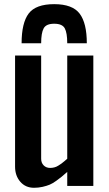

<svg xmlns="http://www.w3.org/2000/svg" viewBox="-20 -891 524 920"><path d="M83.5 -683.6Q83.5 -781.2 117.4 -826.2Q151.4 -871.1 239.7 -871.1Q327.1 -871.1 361.6 -825.7Q396 -780.3 396 -683.6H302.2Q302.2 -733.4 290.3 -755.4Q278.3 -777.3 239.7 -777.3Q201.2 -777.3 189.2 -755.1Q177.2 -732.9 177.2 -683.6ZM302.2 -67.4Q283.7 -51.3 275.1 -43.9Q266.6 -36.6 249 -24.2Q231.4 -11.7 218 -6.1Q204.6 -0.5 184.6 4.2Q164.6 8.8 143.1 8.8Q102.1 8.8 77.1 -20.3Q52.2 -49.3 52.2 -92.3V-625H177.2V-130.4Q177.2 -110.8 189.2 -98.6Q201.2 -86.4 220.2 -86.4Q230.5 -86.4 240.2 -88.9Q250 -91.3 259.5 -97.4Q269 -103.5 274.4 -107.2Q279.8 -110.8 289.8 -119.6Q299.8 -128.4 302.2 -130.4V-625H427.2V0H302.2Z"/></svg>

Font: OswaldRegular
Style: Regular
Weight: 400
Designer: vernon adams
Foundry: vernon adams
Version: Version 1.000